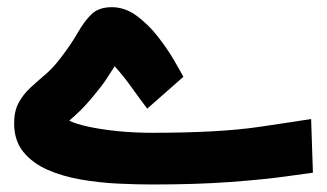

<svg xmlns="http://www.w3.org/2000/svg" viewBox="-20 -504 892 524"><path d="M381.8 -207.5Q360.4 -235.8 339.1 -265.6Q317.9 -295.4 293 -323.2Q280.8 -304.2 269.8 -287.4Q258.8 -270.5 238.8 -246.6Q214.4 -216.8 196.8 -200Q179.2 -183.1 168.9 -174.8Q186 -166 220.5 -158.4Q254.9 -150.9 300.3 -146.2Q345.7 -141.6 394.5 -141.6Q578.1 -141.6 687.3 -157.7Q796.4 -173.8 829.1 -179.2L834 -32.7Q815.4 -30.3 757.8 -22.2Q700.2 -14.2 608.6 -7.3Q517.1 -0.5 395.5 -0.5Q352.5 -0.5 302 -2.9Q251.5 -5.4 201.4 -13.9Q151.4 -22.5 110.1 -40.5Q68.8 -58.6 43.7 -89.4Q18.6 -120.1 18.6 -167.5Q18.6 -200.7 30.8 -223.4Q43 -246.1 62.5 -264.2Q82 -282.2 103.5 -300.5Q125 -318.8 143.1 -342.8Q173.8 -382.3 192.1 -414.6Q210.4 -446.8 230.2 -465.6Q250 -484.4 285.2 -484.4Q321.3 -484.4 353.3 -460.7Q385.3 -437 411.1 -403.8Q437 -370.6 454.8 -339.8Q472.7 -309.1 480.5 -294.4Z"/></svg>

Font: Vazir Black WOL-UI
Style: Black-WOL-UI
Weight: 900
Designer: Saber Rastikerdar
Foundry: Saber Rastikerdar
Version: Version 30.0.0